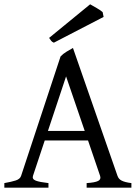

<svg xmlns="http://www.w3.org/2000/svg" viewBox="-20 -864 635 884"><path d="M370.1 -261.2 284.2 -512.2 200.7 -261.2ZM186 -217.3 131.8 -54.2Q127 -39.1 145 -32.2Q163.1 -25.4 203.1 -21V0H0V-21Q33.2 -26.9 52.7 -33.2Q72.3 -39.6 77.1 -54.2L258.8 -604Q270 -616.2 286.6 -626.2Q303.2 -636.2 315.9 -643.1L521 -54.2Q523.4 -47.4 527.8 -42Q532.2 -36.6 539.6 -32.7Q546.9 -28.8 558.1 -25.9Q569.3 -22.9 585 -21V0H378.9V-21Q417 -23.4 431.6 -30.8Q446.3 -38.1 440.9 -54.2L385.3 -217.3ZM228 -667.5Q219.7 -670.9 216.1 -675.5Q212.4 -680.2 206.1 -689.5L395 -844.2Q399.9 -841.3 408.2 -836.7Q416.5 -832 425.3 -826.9Q434.1 -821.8 441.4 -816.9Q448.7 -812 452.6 -808.1L457 -786.1Z"/></svg>

Font: Gentium Plus Viet
Style: Regular
Weight: 400
Designer: J. Victor Gaultney, Annie Olsen, Iska Routamaa, Becca Hirsbrunner
Foundry: SIL International
Version: Version 5.000